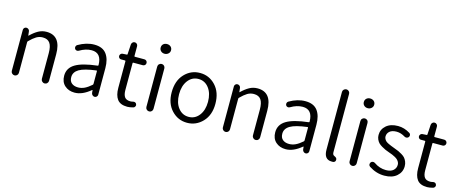

<svg xmlns="http://www.w3.org/2000/svg" viewBox="-45 -1446 5032 2110"><g transform="rotate(15 2471.0 -391.5)"><path d="M94.7 -40V-506.8Q94.7 -520.5 104.5 -530.3Q114.3 -540 127.9 -540Q141.6 -540 152.3 -530.8Q163.1 -521.5 164.1 -506.8L168.9 -462.9Q168.9 -460.9 170.4 -460.9Q171.9 -460.9 172.9 -461.9Q217.8 -505.9 260.7 -529.8Q303.7 -553.7 353.5 -553.7Q518.6 -553.7 518.6 -342.8V-41Q518.6 -24.4 506.8 -12.2Q495.1 0 478 0Q460.9 0 448.7 -12.2Q436.5 -24.4 436.5 -41V-333Q436.5 -411.1 411.1 -447.3Q385.7 -483.4 330.1 -483.4Q290 -483.4 256.8 -463.4Q223.6 -443.4 180.7 -400.4Q175.8 -395.5 175.8 -387.7V-40Q175.8 -23.4 164.1 -11.7Q152.3 0 135.7 0Q119.1 0 106.9 -11.7Q94.7 -23.4 94.7 -40Z M821.3 12.7Q752.9 12.7 708.5 -27.3Q664.1 -67.4 664.1 -138.7Q664.1 -225.6 742.2 -272.9Q820.3 -320.3 992.2 -339.8Q1000 -340.8 999 -348.6Q998 -486.3 884.8 -486.3Q818.4 -486.3 748 -444.3Q736.3 -437.5 723.6 -440.4Q710.9 -443.4 704.1 -454.1Q697.3 -466.8 700.7 -480Q704.1 -493.2 715.8 -500Q808.6 -553.7 897.5 -553.7Q992.2 -553.7 1036.1 -495.6Q1080.1 -437.5 1080.1 -335V-33.2Q1080.1 -19.5 1070.3 -9.8Q1060.5 0 1046.9 0Q1033.2 0 1022.5 -9.8Q1011.7 -19.5 1009.8 -33.2L1006.8 -64.5Q1006.8 -66.4 1005.4 -66.4Q1003.9 -66.4 1002 -65.4Q909.2 12.7 821.3 12.7ZM843.8 -52.7Q881.8 -52.7 917.5 -69.8Q953.1 -86.9 994.1 -123Q999 -127.9 999 -135.7V-278.3Q999 -285.2 994.1 -285.2Q993.2 -285.2 992.2 -285.2Q857.4 -268.6 800.3 -234.9Q743.2 -201.2 743.2 -143.6Q743.2 -97.7 771 -75.2Q798.8 -52.7 843.8 -52.7Z M1421.9 12.7Q1341.8 12.7 1307.6 -32.7Q1273.4 -78.1 1273.4 -163.1V-465.8Q1273.4 -472.7 1265.6 -472.7H1221.7Q1209 -472.7 1200.2 -481.9Q1191.4 -491.2 1191.4 -503.9Q1191.4 -516.6 1200.2 -526.4Q1209 -536.1 1221.7 -537.1L1268.6 -540Q1276.4 -540 1276.4 -546.9L1283.2 -658.2Q1284.2 -672.9 1294.4 -683.1Q1304.7 -693.4 1319.3 -693.4Q1334 -693.4 1344.2 -683.1Q1354.5 -672.9 1354.5 -658.2V-546.9Q1354.5 -540 1361.3 -540H1469.7Q1483.4 -540 1493.2 -530.3Q1502.9 -520.5 1502.9 -506.3Q1502.9 -492.2 1493.2 -482.4Q1483.4 -472.7 1469.7 -472.7H1361.3Q1354.5 -472.7 1354.5 -465.8V-160.2Q1354.5 -107.4 1373.5 -80.6Q1392.6 -53.7 1439.5 -53.7Q1453.1 -53.7 1471.7 -58.6Q1484.4 -61.5 1495.6 -55.7Q1506.8 -49.8 1509.8 -37.1Q1511.7 -33.2 1511.7 -28.3Q1511.7 -20.5 1506.8 -12.7Q1501 -1 1488.3 2Q1449.2 12.7 1421.9 12.7Z M1626 -40V-499Q1626 -516.6 1638.2 -528.3Q1650.4 -540 1667 -540Q1683.6 -540 1695.3 -528.3Q1707 -516.6 1707 -499V-40Q1707 -23.4 1695.3 -11.7Q1683.6 0 1667 0Q1650.4 0 1638.2 -11.7Q1626 -23.4 1626 -40ZM1667 -656.2Q1641.6 -656.2 1625 -671.9Q1608.4 -687.5 1608.4 -710.9Q1608.4 -736.3 1625 -751.5Q1641.6 -766.6 1667 -766.6Q1692.4 -766.6 1709.5 -751.5Q1726.6 -736.3 1726.6 -710.9Q1726.6 -687.5 1709 -671.9Q1691.4 -656.2 1667 -656.2Z M1852.5 -268.6Q1852.5 -399.4 1924.8 -476.6Q1997.1 -553.7 2101.1 -553.7Q2205.1 -553.7 2277.3 -476.6Q2349.6 -399.4 2349.6 -268.6Q2349.6 -140.6 2276.9 -64Q2204.1 12.7 2100.6 12.7Q1997.1 12.7 1924.8 -64Q1852.5 -140.6 1852.5 -268.6ZM2265.6 -268.6Q2265.6 -365.2 2219.7 -425.3Q2173.8 -485.4 2101.1 -485.4Q2028.3 -485.4 1982.4 -425.3Q1936.5 -365.2 1936.5 -268.6Q1936.5 -172.9 1982.4 -113.8Q2028.3 -54.7 2101.1 -54.7Q2173.8 -54.7 2219.7 -114.3Q2265.6 -173.8 2265.6 -268.6Z M2496.1 -40V-506.8Q2496.1 -520.5 2505.9 -530.3Q2515.6 -540 2529.3 -540Q2543 -540 2553.7 -530.8Q2564.5 -521.5 2565.4 -506.8L2570.3 -462.9Q2570.3 -460.9 2571.8 -460.9Q2573.2 -460.9 2574.2 -461.9Q2619.1 -505.9 2662.1 -529.8Q2705.1 -553.7 2754.9 -553.7Q2919.9 -553.7 2919.9 -342.8V-41Q2919.9 -24.4 2908.2 -12.2Q2896.5 0 2879.4 0Q2862.3 0 2850.1 -12.2Q2837.9 -24.4 2837.9 -41V-333Q2837.9 -411.1 2812.5 -447.3Q2787.1 -483.4 2731.4 -483.4Q2691.4 -483.4 2658.2 -463.4Q2625 -443.4 2582 -400.4Q2577.1 -395.5 2577.1 -387.7V-40Q2577.1 -23.4 2565.4 -11.7Q2553.7 0 2537.1 0Q2520.5 0 2508.3 -11.7Q2496.1 -23.4 2496.1 -40Z M3222.7 12.7Q3154.3 12.7 3109.9 -27.3Q3065.4 -67.4 3065.4 -138.7Q3065.4 -225.6 3143.6 -272.9Q3221.7 -320.3 3393.6 -339.8Q3401.4 -340.8 3400.4 -348.6Q3399.4 -486.3 3286.1 -486.3Q3219.7 -486.3 3149.4 -444.3Q3137.7 -437.5 3125 -440.4Q3112.3 -443.4 3105.5 -454.1Q3098.6 -466.8 3102.1 -480Q3105.5 -493.2 3117.2 -500Q3210 -553.7 3298.8 -553.7Q3393.6 -553.7 3437.5 -495.6Q3481.4 -437.5 3481.4 -335V-33.2Q3481.4 -19.5 3471.7 -9.8Q3461.9 0 3448.2 0Q3434.6 0 3423.8 -9.8Q3413.1 -19.5 3411.1 -33.2L3408.2 -64.5Q3408.2 -66.4 3406.7 -66.4Q3405.3 -66.4 3403.3 -65.4Q3310.5 12.7 3222.7 12.7ZM3245.1 -52.7Q3283.2 -52.7 3318.8 -69.8Q3354.5 -86.9 3395.5 -123Q3400.4 -127.9 3400.4 -135.7V-278.3Q3400.4 -285.2 3395.5 -285.2Q3394.5 -285.2 3393.6 -285.2Q3258.8 -268.6 3201.7 -234.9Q3144.5 -201.2 3144.5 -143.6Q3144.5 -97.7 3172.4 -75.2Q3200.2 -52.7 3245.1 -52.7Z M3747.1 12.7Q3659.2 12.7 3659.2 -98.6V-755.9Q3659.2 -772.5 3671.4 -784.2Q3683.6 -795.9 3700.2 -795.9Q3716.8 -795.9 3728.5 -784.2Q3740.2 -772.5 3740.2 -755.9V-92.8Q3740.2 -66.4 3753.9 -57.6Q3755.9 -56.6 3764.6 -51.8Q3773.4 -46.9 3776.9 -44.9Q3780.3 -43 3784.7 -37.6Q3789.1 -32.2 3790 -26.4V-25.4Q3791 -21.5 3791 -18.6Q3791 -8.8 3786.1 0Q3778.3 10.7 3764.6 12.7Q3756.8 12.7 3747.1 12.7Z M3937.5 -40V-499Q3937.5 -516.6 3949.7 -528.3Q3961.9 -540 3978.5 -540Q3995.1 -540 4006.8 -528.3Q4018.6 -516.6 4018.6 -499V-40Q4018.6 -23.4 4006.8 -11.7Q3995.1 0 3978.5 0Q3961.9 0 3949.7 -11.7Q3937.5 -23.4 3937.5 -40ZM3978.5 -656.2Q3953.1 -656.2 3936.5 -671.9Q3919.9 -687.5 3919.9 -710.9Q3919.9 -736.3 3936.5 -751.5Q3953.1 -766.6 3978.5 -766.6Q4003.9 -766.6 4021 -751.5Q4038.1 -736.3 4038.1 -710.9Q4038.1 -687.5 4020.5 -671.9Q4002.9 -656.2 3978.5 -656.2Z M4344.7 12.7Q4252.9 12.7 4170.9 -41Q4159.2 -48.8 4157.2 -62.5Q4157.2 -65.4 4157.2 -68.4Q4157.2 -79.1 4164.1 -88.9Q4171.9 -99.6 4186 -101.6Q4200.2 -103.5 4211.9 -94.7Q4274.4 -50.8 4347.7 -50.8Q4401.4 -50.8 4430.2 -76.2Q4459 -101.6 4459 -140.6Q4459 -158.2 4451.2 -172.4Q4443.4 -186.5 4432.6 -196.8Q4421.9 -207 4403.3 -217.3Q4384.8 -227.5 4370.1 -233.4Q4355.5 -239.3 4333 -247.1Q4304.7 -256.8 4286.1 -265.1Q4267.6 -273.4 4243.2 -287.6Q4218.8 -301.8 4204.6 -316.4Q4190.4 -331.1 4180.2 -354Q4169.9 -377 4169.9 -403.3Q4169.9 -467.8 4219.2 -510.7Q4268.6 -553.7 4353.5 -553.7Q4424.8 -553.7 4490.2 -512.7Q4502 -505.9 4503.9 -492.2Q4505.9 -478.5 4498 -467.8Q4490.2 -457 4476.6 -454.6Q4462.9 -452.1 4451.2 -459Q4402.3 -489.3 4353.5 -489.3Q4301.8 -489.3 4274.9 -465.8Q4248 -442.4 4248 -407.2Q4248 -391.6 4255.9 -377.9Q4263.7 -364.3 4272.9 -356Q4282.2 -347.7 4301.8 -337.9Q4321.3 -328.1 4333.5 -323.7Q4345.7 -319.3 4370.1 -309.6Q4373 -308.6 4377.9 -306.6Q4409.2 -294.9 4425.3 -288.1Q4441.4 -281.2 4466.3 -266.1Q4491.2 -251 4503.9 -236.3Q4516.6 -221.7 4526.9 -197.8Q4537.1 -173.8 4537.1 -144.5Q4537.1 -77.1 4485.8 -32.2Q4434.6 12.7 4344.7 12.7Z M4833 12.7Q4752.9 12.7 4718.8 -32.7Q4684.6 -78.1 4684.6 -163.1V-465.8Q4684.6 -472.7 4676.8 -472.7H4632.8Q4620.1 -472.7 4611.3 -481.9Q4602.5 -491.2 4602.5 -503.9Q4602.5 -516.6 4611.3 -526.4Q4620.1 -536.1 4632.8 -537.1L4679.7 -540Q4687.5 -540 4687.5 -546.9L4694.3 -658.2Q4695.3 -672.9 4705.6 -683.1Q4715.8 -693.4 4730.5 -693.4Q4745.1 -693.4 4755.4 -683.1Q4765.6 -672.9 4765.6 -658.2V-546.9Q4765.6 -540 4772.5 -540H4880.9Q4894.5 -540 4904.3 -530.3Q4914.1 -520.5 4914.1 -506.3Q4914.1 -492.2 4904.3 -482.4Q4894.5 -472.7 4880.9 -472.7H4772.5Q4765.6 -472.7 4765.6 -465.8V-160.2Q4765.6 -107.4 4784.7 -80.6Q4803.7 -53.7 4850.6 -53.7Q4864.3 -53.7 4882.8 -58.6Q4895.5 -61.5 4906.7 -55.7Q4918 -49.8 4920.9 -37.1Q4922.9 -33.2 4922.9 -28.3Q4922.9 -20.5 4918 -12.7Q4912.1 -1 4899.4 2Q4860.4 12.7 4833 12.7Z"/></g></svg>

Font: Gen Jyuu Gothic P Normal
Style: Regular
Weight: 300
Designer: [Source Han Sans]
Ryoko NISHIZUKA  (kana & ideographs); Paul D. Hunt (Latin, Greek & Cyrillic); Wenlong ZHANG  (bopomofo
Version: Version 1.002.20150607